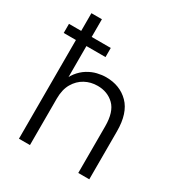

<svg xmlns="http://www.w3.org/2000/svg" viewBox="-172 -848 905 967"><g transform="rotate(30 280.0 -365.0)"><path d="M8 -574V-627H251V-574ZM79 0V-730H140V-350H123Q134 -390 154.5 -416.5Q175 -443 201 -459Q227 -475 254 -481.5Q281 -488 305 -488Q386 -488 437 -436.5Q488 -385 488 -279V0H424V-271Q424 -355 386 -392Q348 -429 290 -429Q250 -429 217 -411Q184 -393 163.5 -358Q143 -323 143 -270V0Z"/></g></svg>

Font: SUSE Light
Style: Regular
Weight: 300
Designer: Rene Bieder
Foundry: SUSE
Version: Version 1.000